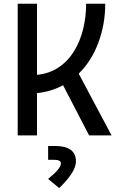

<svg xmlns="http://www.w3.org/2000/svg" viewBox="-20 -713 626 1011"><path d="M73.2 0V-693.4H174.8V-318.8Q241.7 -325.7 290.5 -359.4Q339.4 -393.1 371.1 -445.3Q402.8 -497.6 418.2 -561.5Q433.6 -625.5 433.6 -693.4H534.2Q534.2 -586.4 498.3 -489.3Q462.4 -392.1 394.5 -325.2L567.4 0H449.2L312 -264.2Q281.2 -247.6 247.1 -237.1Q212.9 -226.6 174.8 -222.7V0ZM291.5 277.3 233.4 229Q300.8 175.3 300.8 147.5Q300.8 128.4 265.1 128.4H233.4V55.7H270Q379.9 55.7 379.9 137.2Q379.9 192.4 291.5 277.3Z"/></svg>

Font: CaskaydiaMono NF
Style: Regular
Weight: 400
Designer: Aaron Bell
Foundry: Saja Typeworks
Version: Version 2111.001; ttfautohint (v1.8.4);Nerd Fonts 3.1.1